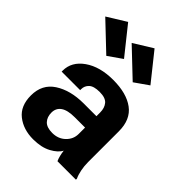

<svg xmlns="http://www.w3.org/2000/svg" viewBox="-233 -925 1049 1049"><g transform="rotate(45 291.0 -400.5)"><path d="M37.6 -151.6Q37.6 -238 104.1 -281.1Q170.7 -324.2 271.5 -324.5H371.1V-353.5Q371.1 -387.9 353.3 -409.4Q335.4 -430.9 290.3 -430.9Q245.1 -430.9 226.3 -413.2Q207.5 -395.5 207.5 -369.9V-362.3H64.5V-369.9Q64.5 -439.2 129 -484.5Q193.6 -529.8 296.1 -529.8Q399.2 -529.8 457.6 -486.6Q516.1 -443.4 516.1 -352.8V-115.5Q516.1 -84.2 521.9 -55.9Q527.6 -27.6 537.1 -7.8V0H394.5Q388.9 -11.2 384.3 -29.5Q379.6 -47.9 377.9 -65.2Q363.3 -36.1 320.9 -13.3Q278.6 9.5 215.6 9.5Q140.1 9.5 88.9 -30.6Q37.6 -70.8 37.6 -151.6ZM183.1 -164.6Q183.1 -130.6 202.6 -109.7Q222.2 -88.9 264.9 -88.9Q310.8 -88.9 340.9 -117.9Q371.1 -147 371.1 -187.5V-236.6H291.5Q236.3 -236.6 209.7 -217.9Q183.1 -199.2 183.1 -164.6ZM176 -595.7 20 -743.7 129.4 -811.3 256.6 -652.1ZM380.1 -595.7 224.1 -743.7 333.5 -811.3 460.7 -652.1Z"/></g></svg>

Font: RobotoFlex
Style: Regular
Weight: 400
Designer: Berlow after Robertson
Foundry: Google
Version: Version 2.136